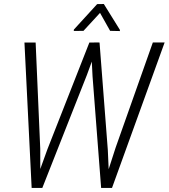

<svg xmlns="http://www.w3.org/2000/svg" viewBox="-20 -919 825 939"><path d="M211.9 -189 417 -710.9 463.4 -711.4 404.8 -551.8 187 0H143.6ZM154.3 -710.9 176.8 -191.9 177.2 0H134.8L99.6 -710.9ZM545.4 -196.8 727.5 -711.4H785.2L527.8 0H481.9ZM466.8 -710.9 507.3 -185.1 515.6 0H474.6L432.6 -545.9L424.3 -710.9ZM487.8 -899.4 566.4 -772.9V-767.1L518.6 -768.1L469.2 -856L388.2 -768.1L340.8 -767.6L341.3 -774.4L455.1 -898.9Z"/></svg>

Font: Roboto Condensed Light
Style: Italic
Weight: 300
Italic angle: -12°
Designer: Christian Robertson
Foundry: Google
Version: Version 3.0; 2020